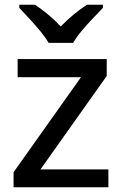

<svg xmlns="http://www.w3.org/2000/svg" viewBox="-20 -786 513 806"><path d="M435 0H37V-63L320 -462H54V-538H428V-467L150 -75H435ZM184 -606Q171 -629 149 -655.5Q127 -682 103 -708Q79 -734 61 -753V-766H127Q153 -749 181.5 -725.5Q210 -702 235 -675Q290 -731 345 -766H412V-753Q394 -734 369.5 -708.5Q345 -683 322.5 -656Q300 -629 287 -606Z"/></svg>

Font: Noto Sans Kayah Li Medium
Style: Regular
Weight: 500
Designer: Monotype Design Team, Sérgio Martins
Foundry: Monotype Imaging Inc.
Version: Version 2.002; ttfautohint (v1.8.4.7-5d5b)